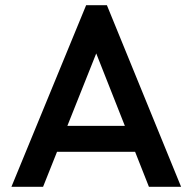

<svg xmlns="http://www.w3.org/2000/svg" viewBox="-20 -720 742 740"><path d="M24 0 312 -700H392L678 0H554L330 -567H372L146 0ZM166 -135V-235H537V-135Z"/></svg>

Font: Outfit Thin Medium
Style: Regular
Weight: 500
Version: Version 1.100;gftools[0.9.27]